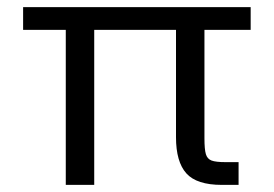

<svg xmlns="http://www.w3.org/2000/svg" viewBox="-20 -520 770 540"><path d="M475 -134V-465H555V-131Q555 -100 559 -86.5Q563 -73 575 -68.5Q587 -64 614 -64H651V0H604Q533 0 504 -32.5Q475 -65 475 -134ZM45 -500H685V-436H45ZM165 -465H245V0H165Z"/></svg>

Font: TASA Orbiter VF Text
Style: Regular
Weight: 400
Designer: Weizhong Zhang
Foundry: 本地遙控
Version: Version 1.001;Glyphs 3.2 (3192)